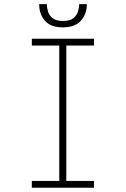

<svg xmlns="http://www.w3.org/2000/svg" viewBox="-20 -882 590 902"><path d="M129.5 0V-32H258.5V-668H129.5V-700H421.5V-668H291.5V-32H421.5V0ZM275 -753.5Q218 -753.5 191 -784.8Q164 -816 164 -862.5H200Q200 -847 205.2 -828.5Q210.5 -810 227 -796.8Q243.5 -783.5 276 -783.5Q309 -783.5 325 -796.8Q341 -810 346.5 -828.5Q352 -847 352 -862.5H388Q388 -816 360 -784.8Q332 -753.5 275 -753.5Z"/></svg>

Font: Trispace SemiCondensed Thin
Style: Regular
Weight: 100
Width: 4
Designer: Tyler Finck
Foundry: Etcetera Type Company
Version: Version 1.210; ttfautohint (v1.8.3)